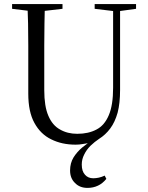

<svg xmlns="http://www.w3.org/2000/svg" viewBox="-20 -690 722 937"><path d="M146 -634H173L285 -647V-670H39V-647ZM407 227Q435 227 458 216Q480 206 499 183L491 167Q476 174 462 177Q448 180 435 180Q410 180 395 163Q379 146 379 113Q379 87 391 64Q402 41 422 21Q442 2 463 -12Q495 -32 518 -63Q541 -94 554 -140Q566 -186 566 -251V-670H532V-262Q532 -177 511 -128Q490 -78 451 -58Q412 -37 357 -37Q309 -37 273 -58Q236 -78 216 -125Q196 -171 196 -250V-360V-467Q196 -522 197 -575Q198 -627 199 -670H114Q116 -627 117 -575Q118 -522 118 -467V-360V-233Q118 -144 148 -90Q178 -35 230 -10Q282 16 349 16Q367 16 383 13Q399 11 414 8L431 -5Q406 9 381 30Q356 51 339 78Q322 106 322 142Q322 180 346 203Q369 227 407 227ZM542 -635H557L644 -647V-670H442V-647Z"/></svg>

Font: Source Serif 4 48pt
Style: Regular
Weight: 400
Designer: Frank Grie√ühammer
Foundry: Adobe Systems Incorporated
Version: Version 4.004;hotconv 1.0.116;makeotfexe 2.5.65601